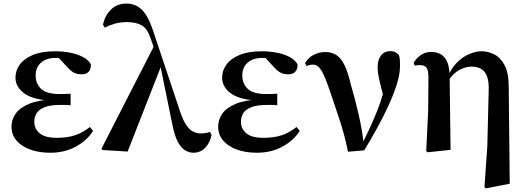

<svg xmlns="http://www.w3.org/2000/svg" viewBox="-20 -839 2945 1075"><path d="M260.9 16.2Q199.5 16.2 150.4 -1.2Q101.4 -18.5 72.9 -51.5Q44.4 -84.5 44.4 -130.8Q44.4 -168.4 67 -201.7Q89.6 -235 141.8 -257.1Q194 -279.1 282.4 -283.1V-274.3Q167.6 -278.8 117.1 -315.2Q66.6 -351.5 66.6 -404.7Q66.6 -443.9 90.9 -477.5Q115.2 -511 164.6 -531.5Q214.1 -551.9 289 -551.9Q333 -551.9 373.7 -543.9Q414.5 -535.8 444.9 -519.6Q475.3 -503.3 488.7 -479.2Q490.2 -452.9 476.8 -437.9Q463.4 -422.9 438.1 -422.9Q416.6 -422.9 398.6 -429.9Q380.7 -436.8 354.2 -466.1L291.2 -533.9L352.5 -534.8L374.7 -509.1Q347.5 -511.9 328.4 -513.3Q309.2 -514.7 291.4 -514.7Q239.6 -514.7 209.6 -488.3Q179.6 -461.8 179.6 -416.3Q179.6 -370.3 210.5 -341.3Q241.5 -312.4 314.1 -312.4Q328.8 -312.4 342.7 -312.9Q356.7 -313.4 375.4 -314.4V-249.8Q352.3 -251.6 340.5 -251.6Q328.7 -251.6 319.3 -251.6Q262.7 -251.6 230.6 -239.1Q198.6 -226.7 185.3 -205.6Q172.1 -184.5 172.1 -156.2Q172.1 -117.7 202.4 -92.5Q232.7 -67.3 298.1 -67.3Q358.3 -67.3 402 -82.4Q445.6 -97.5 483.2 -127.9L501.3 -106.5Q468.7 -53.4 405.5 -18.6Q342.3 16.2 260.9 16.2Z M553.6 1 548.2 -6.7 848.3 -592.9 885.9 -478.8 694.6 9.5ZM1063.3 16.2Q1038.3 16.2 1015.2 1.9Q992.2 -12.4 973.8 -48.5Q955.5 -84.7 943.1 -150.9L876.9 -475.3L874.6 -476.9L823.1 -624.8Q804.9 -679.5 773.1 -697.3Q741.4 -715.2 691.6 -715.2Q651.3 -715.2 620.2 -705.7Q589.1 -696.3 566.9 -684L556.4 -701Q567.6 -752.4 601.6 -785.7Q635.7 -819 686.9 -819Q740 -819 775.2 -783.7Q810.5 -748.4 837.2 -666.6L988.4 -214.5Q1004.4 -166.7 1021.9 -140.3Q1039.3 -113.8 1060 -102.9Q1080.7 -91.9 1104.7 -91.9Q1115.9 -91.9 1130.3 -94Q1144.6 -96.2 1155.4 -100.7L1164.6 -83.9Q1155.3 -37.6 1128.2 -10.7Q1101.1 16.2 1063.3 16.2Z M1417.9 16.2Q1356.5 16.2 1307.4 -1.2Q1258.4 -18.5 1229.9 -51.5Q1201.4 -84.5 1201.4 -130.8Q1201.4 -168.4 1224 -201.7Q1246.6 -235 1298.8 -257.1Q1351 -279.1 1439.4 -283.1V-274.3Q1324.6 -278.8 1274.1 -315.2Q1223.6 -351.5 1223.6 -404.7Q1223.6 -443.9 1247.9 -477.5Q1272.2 -511 1321.6 -531.5Q1371.1 -551.9 1446 -551.9Q1490 -551.9 1530.7 -543.9Q1571.5 -535.8 1601.9 -519.6Q1632.3 -503.3 1645.7 -479.2Q1647.2 -452.9 1633.8 -437.9Q1620.4 -422.9 1595.1 -422.9Q1573.6 -422.9 1555.6 -429.9Q1537.7 -436.8 1511.2 -466.1L1448.2 -533.9L1509.5 -534.8L1531.7 -509.1Q1504.5 -511.9 1485.4 -513.3Q1466.2 -514.7 1448.4 -514.7Q1396.6 -514.7 1366.6 -488.3Q1336.6 -461.8 1336.6 -416.3Q1336.6 -370.3 1367.5 -341.3Q1398.5 -312.4 1471.1 -312.4Q1485.8 -312.4 1499.7 -312.9Q1513.7 -313.4 1532.4 -314.4V-249.8Q1509.3 -251.6 1497.5 -251.6Q1485.7 -251.6 1476.3 -251.6Q1419.7 -251.6 1387.6 -239.1Q1355.6 -226.7 1342.3 -205.6Q1329.1 -184.5 1329.1 -156.2Q1329.1 -117.7 1359.4 -92.5Q1389.7 -67.3 1455.1 -67.3Q1515.3 -67.3 1559 -82.4Q1602.6 -97.5 1640.2 -127.9L1658.3 -106.5Q1625.7 -53.4 1562.5 -18.6Q1499.3 16.2 1417.9 16.2Z M1928.4 10.4Q1909 -85.1 1881.4 -167.9Q1853.8 -250.6 1828.4 -325.6Q1800.6 -408.5 1780.5 -442.8Q1760.4 -477.1 1732.3 -477.1Q1712.9 -477.1 1696.9 -469.1L1688.2 -484.7Q1704.4 -515.8 1735.5 -531.7Q1766.5 -547.7 1800.9 -547.7Q1838.3 -547.7 1864 -530.5Q1889.8 -513.4 1909.4 -473.1Q1929 -432.7 1945.2 -362.4Q1966.9 -288.2 1987.6 -200Q2008.3 -111.8 2018.2 -18.2H2000.1L2007.6 -33.3Q2033.1 -84.4 2054.3 -130.6Q2075.4 -176.8 2093.1 -221.5Q2110.8 -266.3 2124.4 -313.9Q2138 -361.6 2148.6 -415.3L2138.2 -256.3Q2118.1 -330.2 2106.2 -380.8Q2094.3 -431.4 2094.3 -462Q2094.3 -502.5 2112.5 -527.6Q2130.6 -552.7 2165 -552.7Q2181.5 -552.7 2192.3 -547.5Q2203 -542.3 2213.6 -530.7Q2217.8 -516.3 2218.8 -503Q2219.8 -489.8 2219.8 -471.2Q2219.8 -425.1 2201.8 -367.5Q2183.9 -310 2154.5 -246.5Q2125.2 -183 2089.8 -119Q2054.5 -55.1 2019.4 2.8Z M2366.4 7.1 2377.3 -218.7 2378.9 -404.9Q2378.9 -445.6 2367.7 -460.1Q2356.6 -474.5 2331.5 -474.5Q2324.2 -474.5 2317.3 -474Q2310.4 -473.5 2302.2 -471.5L2295.9 -487.3Q2310 -511.7 2334.9 -529.9Q2359.8 -548.2 2394.5 -548.2Q2425 -548.2 2447.9 -535.2Q2470.7 -522.3 2483.7 -492.8Q2496.7 -463.3 2497.5 -411.7V-407.7L2502.7 0L2374.7 13.6ZM2692.4 209.7 2708.4 -18.9 2716.2 -332.9Q2717.9 -384.8 2705.9 -413.9Q2694 -442.9 2671.5 -454.5Q2649 -466.1 2619.6 -466.1Q2587 -466.1 2550.5 -446.4Q2513.9 -426.7 2489.6 -384.4L2478.8 -393.2H2481.6Q2500.9 -448.5 2533.7 -483.7Q2566.6 -518.8 2604.6 -535.4Q2642.7 -551.9 2676.6 -551.9Q2712.4 -551.9 2747.2 -534.6Q2782 -517.2 2805.2 -474Q2828.3 -430.9 2828.3 -352.9L2834 189.3L2701.4 215.7Z"/></svg>

Font: Noto Serif SC
Style: Regular
Weight: 200
Designer: Ryoko NISHIZUKA 西塚涼子 (kana & ideographs); Frank Grießhammer (Latin, Greek & Cyrillic); Wenlong ZHANG 张文龙 (bopomofo); San
Foundry: Adobe
Version: Version 2.001;hotconv 1.1.0;makeotfexe 2.6.0